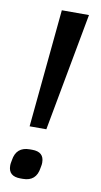

<svg xmlns="http://www.w3.org/2000/svg" viewBox="-82 -739 411 780"><g transform="rotate(10 123.0 -349.0)"><path d="M108 -700H220L130 -213H61ZM11 -42Q11 -50 12 -54L14 -65Q22 -121 78 -121H88Q137 -121 137 -77Q137 -69 136 -65L134 -54Q126 2 71 2H61Q11 2 11 -42Z"/></g></svg>

Font: Krub Medium
Style: Italic
Weight: 500
Italic angle: -8°
Designer: Ekaluck Peanpanawate
Foundry: Cadson Demak Co.,Ltd.
Version: Version 1.000; ttfautohint (v1.6)